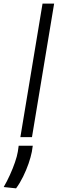

<svg xmlns="http://www.w3.org/2000/svg" viewBox="-73 -747 323 1046"><path d="M221.9 -727.3 101.2 0H38L158.7 -727.3ZM105.5 46.9 100.5 79.9Q94.8 108.7 82.6 144.2Q70.3 179.7 52.9 215.2Q35.5 250.7 14.6 279.1L-52.9 272Q-35.2 241.8 -19 206.1Q-2.8 170.5 8.7 136.9Q20.2 103.3 24.1 79.5L28.8 46.9Z"/></svg>

Font: Inter UI Light
Style: Italic
Weight: 300
Italic angle: 9.39999°
Designer: Rasmus Andersson
Foundry: rsms
Version: 3.2;8d6f07862